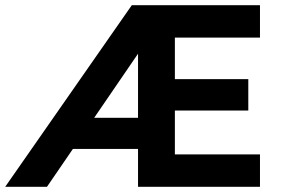

<svg xmlns="http://www.w3.org/2000/svg" viewBox="-25 -720 1086 740"><path d="M-5 0 483 -700H977V-575H649V-415H932V-294H649V-125H977V0H507V-146H256L156 0ZM507 -266V-513L338 -266Z"/></svg>

Font: Mach SemiBold
Style: Regular
Weight: 600
Version: Version 1.002